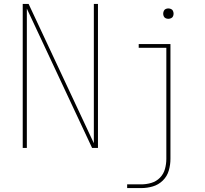

<svg xmlns="http://www.w3.org/2000/svg" viewBox="-20 -755 1048 980"><path d="M96 0H117V-711L450 0H480V-735H459V-24L126 -735H96ZM839 -659Q846 -659 853 -662Q860 -665 863 -671.5Q866 -678 866 -685Q866 -692 863 -699Q860 -706 853 -709Q846 -712 839 -712Q832 -712 825.5 -709Q819 -706 816 -699Q813 -692 813 -685Q813 -678 816 -671.5Q819 -665 825.5 -662Q832 -659 839 -659ZM629 205H701Q731 205 760 196.5Q789 188 811 166.5Q833 145 841.5 115.5Q850 86 850 56V-530H688V-511H829V56Q829 82 822 107.5Q815 133 796.5 152Q778 171 752.5 178.5Q727 186 701 186H629Z"/></svg>

Font: Iosevka Sparkle Thin
Style: Regular
Weight: 100
Designer: Belleve Invis
Foundry: Belleve Invis
Version: Version 4.5.0; ttfautohint (v1.8.3)